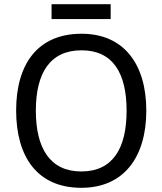

<svg xmlns="http://www.w3.org/2000/svg" viewBox="-20 -886 775 916"><path d="M508 -866H226V-795H508ZM678 -358C678 -580 571 -725 369 -725C158 -725 57 -578 57 -359C57 -138 158 10 368 10C571 10 678 -137 678 -358ZM151 -358C151 -538 219 -646 369 -646C518 -646 584 -538 584 -358C584 -178 518 -68 368 -68C219 -68 151 -178 151 -358Z"/></svg>

Font: Noto Sans Thai
Style: Regular
Weight: 400
Designer: Monotype Design Team
Foundry: Monotype Imaging Inc.
Version: Version 1.901